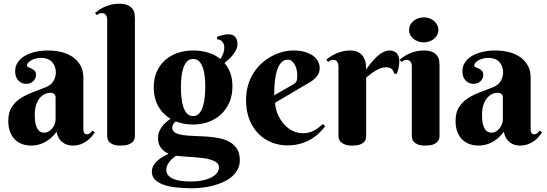

<svg xmlns="http://www.w3.org/2000/svg" viewBox="-20 -780 2958 1039"><path d="M280.8 -252.9Q280.8 -265.1 272.9 -271.5Q265.1 -277.8 252.9 -277.8Q235.8 -277.8 220.5 -270Q205.1 -262.2 193.4 -247.1Q181.6 -231.9 174.8 -209.7Q168 -187.5 168 -158.2Q168 -129.9 172.1 -111.3Q176.3 -92.8 183.3 -81.8Q190.4 -70.8 199.7 -66.4Q209 -62 219.2 -62Q231.9 -62 243.2 -68.6Q254.4 -75.2 262.7 -85.4Q271 -95.7 275.9 -108.4Q280.8 -121.1 280.8 -133.8ZM203.1 -466.8Q186.5 -466.8 172.4 -462.9Q158.2 -459 147.9 -453.1Q137.7 -447.3 131.8 -440.2Q126 -433.1 126 -426.8Q126 -419.4 133.5 -416.3Q141.1 -413.1 150.4 -408.9Q159.7 -404.8 167.2 -397.2Q174.8 -389.6 174.8 -374Q174.8 -363.8 170.7 -355.2Q166.5 -346.7 159.4 -340.1Q152.3 -333.5 142.8 -329.8Q133.3 -326.2 123 -326.2Q95.7 -326.2 78.9 -344.7Q62 -363.3 62 -394Q62 -423.8 77.6 -445.1Q93.3 -466.3 118.4 -480Q143.6 -493.7 175.3 -500.2Q207 -506.8 238.8 -506.8Q276.9 -506.8 311.5 -498.5Q346.2 -490.2 372.8 -472.2Q399.4 -454.1 415.3 -426.3Q431.2 -398.4 431.2 -358.9V-83Q431.2 -78.6 431.6 -73.2Q432.1 -67.9 434.1 -63.5Q436 -59.1 439.9 -56.2Q443.8 -53.2 451.2 -53.2Q460 -53.2 467.5 -59.8Q475.1 -66.4 481 -73.2L493.2 -63Q485.8 -52.7 475.6 -40.5Q465.3 -28.3 450.7 -17.6Q436 -6.8 416.5 0.5Q397 7.8 372.1 7.8Q341.3 7.8 317.4 -10.5Q293.5 -28.8 286.1 -66.9Q270.5 -45.9 253.7 -31.7Q236.8 -17.6 219.2 -8.8Q201.7 0 183.8 3.9Q166 7.8 147.9 7.8Q124.5 7.8 102.5 0.5Q80.6 -6.8 63.2 -22.7Q45.9 -38.6 35.4 -64Q24.9 -89.4 24.9 -126Q24.9 -170.4 42.5 -198.7Q60.1 -227.1 88.6 -246.3Q117.2 -265.6 153.6 -279.3Q189.9 -293 228 -308.1Q256.3 -319.3 269.3 -341.6Q282.2 -363.8 282.2 -387.2Q282.2 -423.3 261 -445.1Q239.7 -466.8 203.1 -466.8Z M710 -43Q710 -36.6 707.8 -27.8Q705.6 -19 697.5 -11.2Q689.5 -3.4 674.1 2.2Q658.7 7.8 632.8 7.8Q606.9 7.8 592.3 1.7Q577.6 -4.4 570.6 -12.7Q563.5 -21 561.8 -29.8Q560.1 -38.6 560.1 -43.9V-673.8Q560.1 -688 553.5 -698.5Q546.9 -709 531.2 -709Q522.9 -709 516.8 -706.3Q510.7 -703.6 503.9 -698.2L494.1 -710Q505.4 -719.2 519 -728.3Q532.7 -737.3 549.1 -744.1Q565.4 -751 584 -755.4Q602.5 -759.8 623 -759.8Q654.8 -759.8 672.4 -751.2Q689.9 -742.7 698.2 -730.2Q706.5 -717.8 708.3 -703.9Q710 -689.9 710 -679.2Z M812 -307.1Q812 -356.9 829.3 -394.3Q846.7 -431.6 876 -456.8Q905.3 -481.9 943.8 -494.4Q982.4 -506.8 1024.9 -506.8Q1067.4 -506.8 1105.5 -495.6Q1143.6 -484.4 1172.9 -460.9Q1182.1 -475.1 1188 -490.7Q1193.8 -506.3 1193.8 -522Q1193.8 -542.5 1182.9 -554.7Q1171.9 -566.9 1154.8 -566.9V-581.1Q1165.5 -584.5 1173.8 -587.2Q1182.1 -589.8 1189 -591.3Q1195.8 -592.8 1202.6 -593.5Q1209.5 -594.2 1217.8 -594.2Q1240.7 -594.2 1252.9 -580.1Q1265.1 -565.9 1265.1 -541Q1265.1 -526.4 1258.3 -512Q1251.5 -497.6 1241.2 -484.4Q1231 -471.2 1218.5 -459.5Q1206.1 -447.8 1194.8 -439Q1215.3 -415.5 1226.6 -384.3Q1237.8 -353 1237.8 -313Q1237.8 -262.7 1220.5 -224.1Q1203.1 -185.5 1173.8 -159.2Q1144.5 -132.8 1106 -119.4Q1067.4 -106 1024.9 -106Q1000 -106 976.1 -110.4Q952.1 -114.7 931.2 -123Q923.3 -117.2 917.7 -108.4Q912.1 -99.6 912.1 -88.9Q912.1 -70.8 927.7 -62Q943.4 -53.2 969.2 -49.3Q995.1 -45.4 1027.8 -44.4Q1060.5 -43.5 1095 -41.3Q1129.4 -39.1 1162.1 -33Q1194.8 -26.9 1220.7 -12.9Q1246.6 1 1262.2 24.9Q1277.8 48.8 1277.8 86.9Q1277.8 114.7 1266.1 137Q1254.4 159.2 1234.6 176Q1214.8 192.9 1188.7 204.8Q1162.6 216.8 1133.5 224.4Q1104.5 231.9 1074.5 235.4Q1044.4 238.8 1017.1 238.8Q967.3 238.8 927.5 233.6Q887.7 228.5 859.9 217.8Q832 207 816.9 189.9Q801.8 172.9 801.8 148.9Q801.8 131.8 809.6 117.4Q817.4 103 830.3 91.1Q843.3 79.1 859.4 69.6Q875.5 60.1 892.1 51.8Q867.7 41.5 851.3 20.8Q835 0 835 -34.2Q835 -52.2 841.3 -67.6Q847.7 -83 857.7 -95.9Q867.7 -108.9 879.6 -119.4Q891.6 -129.9 902.8 -137.2Q882.8 -148.9 866 -165.8Q849.1 -182.6 837.2 -203.9Q825.2 -225.1 818.6 -251Q812 -276.9 812 -307.1ZM1090.8 -311Q1090.8 -339.4 1087.9 -366.2Q1085 -393.1 1077.6 -414.1Q1070.3 -435.1 1057.6 -448Q1044.9 -460.9 1024.9 -460.9Q1004.9 -460.9 992.2 -447.5Q979.5 -434.1 972.2 -412.4Q964.8 -390.6 961.9 -363Q959 -335.4 959 -307.1Q959 -278.3 961.9 -250.5Q964.8 -222.7 972.2 -200.7Q979.5 -178.7 992.2 -165.3Q1004.9 -151.9 1024.9 -151.9Q1044.9 -151.9 1057.6 -166Q1070.3 -180.2 1077.6 -202.9Q1085 -225.6 1087.9 -253.9Q1090.8 -282.2 1090.8 -311ZM1165 126Q1165 110.4 1152.8 100.3Q1140.6 90.3 1120.8 84.2Q1101.1 78.1 1075.9 75Q1050.8 71.8 1024.9 70.1Q999 68.4 974.6 66.9Q950.2 65.4 932.1 63Q921.9 70.3 912.4 78.9Q902.8 87.4 895.8 96.9Q888.7 106.4 884.3 116.9Q879.9 127.4 879.9 138.2Q879.9 156.7 890.6 169.2Q901.4 181.6 919.7 189Q938 196.3 962.2 199.2Q986.3 202.1 1013.2 202.1Q1048.8 202.1 1077.1 196Q1105.5 189.9 1125 179.4Q1144.5 168.9 1154.8 155.3Q1165 141.6 1165 126Z M1468.8 -224.1Q1468.8 -208.5 1473.4 -190.2Q1478 -171.9 1486.8 -153.3Q1495.6 -134.8 1508.5 -117.9Q1521.5 -101.1 1538.3 -87.9Q1555.2 -74.7 1575.7 -66.9Q1596.2 -59.1 1620.6 -59.1Q1637.7 -59.1 1652.3 -63Q1667 -66.9 1679.7 -73.7Q1692.4 -80.6 1704.1 -89.6Q1715.8 -98.6 1727.5 -108.9L1739.7 -97.2Q1728.5 -82 1710.9 -64Q1693.4 -45.9 1668.5 -30Q1643.6 -14.2 1610.4 -3.7Q1577.1 6.8 1534.7 6.8Q1492.2 6.8 1451.9 -8.5Q1411.6 -23.9 1380.4 -54.7Q1349.1 -85.4 1330.3 -131.3Q1311.5 -177.2 1311.5 -238.8Q1311.5 -283.2 1322.8 -320.3Q1334 -357.4 1353.3 -387.2Q1372.6 -417 1398.2 -439.5Q1423.8 -461.9 1452.1 -476.8Q1480.5 -491.7 1510 -499.3Q1539.6 -506.8 1566.9 -506.8Q1603 -506.8 1629.9 -499Q1656.7 -491.2 1674.6 -478Q1692.4 -464.8 1701.2 -447.5Q1710 -430.2 1710 -411.1Q1710 -388.2 1696.8 -369.9Q1683.6 -351.6 1661.6 -337.9ZM1566.9 -323.2Q1573.2 -327.1 1577.4 -330.8Q1581.5 -334.5 1584 -339.6Q1586.4 -344.7 1587.6 -352.3Q1588.9 -359.9 1588.9 -371.1Q1588.9 -383.3 1586.2 -398.2Q1583.5 -413.1 1577.1 -426.3Q1570.8 -439.5 1561 -448.2Q1551.3 -457 1537.6 -457Q1520 -457 1507.6 -446.5Q1495.1 -436 1487.1 -419.4Q1479 -402.8 1474.4 -381.6Q1469.7 -360.4 1467.3 -338.9Q1464.8 -317.4 1464.4 -297.6Q1463.9 -277.8 1463.9 -264.2Z M1961.4 -403.8Q1980 -432.1 2001 -455.1Q2009.8 -464.8 2020 -474.1Q2030.3 -483.4 2041.3 -490.7Q2052.2 -498 2064 -502.4Q2075.7 -506.8 2087.4 -506.8Q2112.3 -506.8 2126.5 -491.9Q2140.6 -477.1 2140.6 -450.2Q2140.6 -433.6 2137.9 -418.2Q2135.3 -402.8 2127.4 -380.9H2113.8Q2110.8 -396 2100.1 -406Q2089.4 -416 2068.8 -416Q2053.7 -416 2039.1 -410.4Q2024.4 -404.8 2010.5 -396.5Q1996.6 -388.2 1984.1 -378.4Q1971.7 -368.7 1961.4 -359.9V-43Q1961.4 -36.6 1959.5 -27.8Q1957.5 -19 1950 -11.2Q1942.4 -3.4 1927.5 2.2Q1912.6 7.8 1886.7 7.8Q1860.8 7.8 1845.9 1.7Q1831.1 -4.4 1823.2 -12.7Q1815.4 -21 1813.5 -29.8Q1811.5 -38.6 1811.5 -43.9V-420.9Q1811.5 -435.1 1804.9 -445.6Q1798.3 -456.1 1782.7 -456.1Q1774.4 -456.1 1768.6 -453.1Q1762.7 -450.2 1755.9 -444.8L1745.6 -457Q1756.8 -466.3 1770.8 -475.3Q1784.7 -484.4 1800.8 -491.2Q1816.9 -498 1835.4 -502.4Q1854 -506.8 1874.5 -506.8Q1895.5 -506.8 1910.4 -501.2Q1925.3 -495.6 1934.8 -486.6Q1944.3 -477.5 1949.7 -466.3Q1955.1 -455.1 1957.8 -443.6Q1960.4 -432.1 1960.9 -421.6Q1961.4 -411.1 1961.4 -403.8Z M2358.4 -43.9Q2358.4 -37.6 2356.2 -28.6Q2354 -19.5 2345.9 -11.5Q2337.9 -3.4 2322.8 2.2Q2307.6 7.8 2281.7 7.8Q2255.9 7.8 2241.2 1.7Q2226.6 -4.4 2219.2 -12.7Q2211.9 -21 2210.2 -29.8Q2208.5 -38.6 2208.5 -43.9V-420.9Q2208.5 -435.1 2201.9 -445.6Q2195.3 -456.1 2179.7 -456.1Q2171.4 -456.1 2165.5 -453.1Q2159.7 -450.2 2152.8 -444.8L2142.6 -457Q2153.8 -466.3 2167.7 -475.3Q2181.6 -484.4 2197.8 -491.2Q2213.9 -498 2232.4 -502.4Q2251 -506.8 2271.5 -506.8Q2303.2 -506.8 2320.8 -498.3Q2338.4 -489.7 2346.7 -477.3Q2355 -464.8 2356.7 -450.7Q2358.4 -436.5 2358.4 -425.8ZM2193.4 -618.2Q2193.4 -631.8 2199.5 -644.3Q2205.6 -656.7 2216.6 -666Q2227.5 -675.3 2241.9 -680.7Q2256.3 -686 2273.4 -686Q2290 -686 2304.4 -680.7Q2318.8 -675.3 2329.6 -666Q2340.3 -656.7 2346.4 -644.3Q2352.5 -631.8 2352.5 -618.2Q2352.5 -604 2346.4 -591.8Q2340.3 -579.6 2329.6 -570.6Q2318.8 -561.5 2304.4 -556.2Q2290 -550.8 2273.4 -550.8Q2256.3 -550.8 2241.9 -556.2Q2227.5 -561.5 2216.6 -570.6Q2205.6 -579.6 2199.5 -591.8Q2193.4 -604 2193.4 -618.2Z M2701.2 -252.9Q2701.2 -265.1 2693.4 -271.5Q2685.5 -277.8 2673.3 -277.8Q2656.2 -277.8 2640.9 -270Q2625.5 -262.2 2613.8 -247.1Q2602.1 -231.9 2595.2 -209.7Q2588.4 -187.5 2588.4 -158.2Q2588.4 -129.9 2592.5 -111.3Q2596.7 -92.8 2603.8 -81.8Q2610.8 -70.8 2620.1 -66.4Q2629.4 -62 2639.6 -62Q2652.3 -62 2663.6 -68.6Q2674.8 -75.2 2683.1 -85.4Q2691.4 -95.7 2696.3 -108.4Q2701.2 -121.1 2701.2 -133.8ZM2623.5 -466.8Q2606.9 -466.8 2592.8 -462.9Q2578.6 -459 2568.4 -453.1Q2558.1 -447.3 2552.2 -440.2Q2546.4 -433.1 2546.4 -426.8Q2546.4 -419.4 2554 -416.3Q2561.5 -413.1 2570.8 -408.9Q2580.1 -404.8 2587.6 -397.2Q2595.2 -389.6 2595.2 -374Q2595.2 -363.8 2591.1 -355.2Q2586.9 -346.7 2579.8 -340.1Q2572.8 -333.5 2563.2 -329.8Q2553.7 -326.2 2543.5 -326.2Q2516.1 -326.2 2499.3 -344.7Q2482.4 -363.3 2482.4 -394Q2482.4 -423.8 2498 -445.1Q2513.7 -466.3 2538.8 -480Q2564 -493.7 2595.7 -500.2Q2627.4 -506.8 2659.2 -506.8Q2697.3 -506.8 2731.9 -498.5Q2766.6 -490.2 2793.2 -472.2Q2819.8 -454.1 2835.7 -426.3Q2851.6 -398.4 2851.6 -358.9V-83Q2851.6 -78.6 2852.1 -73.2Q2852.5 -67.9 2854.5 -63.5Q2856.4 -59.1 2860.4 -56.2Q2864.3 -53.2 2871.6 -53.2Q2880.4 -53.2 2887.9 -59.8Q2895.5 -66.4 2901.4 -73.2L2913.6 -63Q2906.2 -52.7 2896 -40.5Q2885.7 -28.3 2871.1 -17.6Q2856.4 -6.8 2836.9 0.5Q2817.4 7.8 2792.5 7.8Q2761.7 7.8 2737.8 -10.5Q2713.9 -28.8 2706.5 -66.9Q2690.9 -45.9 2674.1 -31.7Q2657.2 -17.6 2639.6 -8.8Q2622.1 0 2604.2 3.9Q2586.4 7.8 2568.4 7.8Q2544.9 7.8 2522.9 0.5Q2501 -6.8 2483.6 -22.7Q2466.3 -38.6 2455.8 -64Q2445.3 -89.4 2445.3 -126Q2445.3 -170.4 2462.9 -198.7Q2480.5 -227.1 2509 -246.3Q2537.6 -265.6 2574 -279.3Q2610.4 -293 2648.4 -308.1Q2676.8 -319.3 2689.7 -341.6Q2702.6 -363.8 2702.6 -387.2Q2702.6 -423.3 2681.4 -445.1Q2660.2 -466.8 2623.5 -466.8Z"/></svg>

Font: Berkshire Swash
Style: Regular
Weight: 700
Designer: Astigmatic (AOETI)
Foundry: Astigmatic (AOETI)
Version: Version 1.000